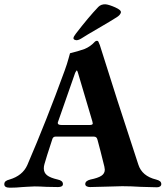

<svg xmlns="http://www.w3.org/2000/svg" viewBox="-24 -869 771 894"><path d="M0 0ZM-4 -11Q-4 -20 2 -25Q8 -30 20 -33Q81 -51 103 -100Q193 -309 277 -540Q289 -573 295 -596Q301 -619 302 -621Q339 -630 370 -641Q397 -652 419 -676Q424 -679 427 -679Q433 -679 435 -673Q442 -658 445 -646Q511 -434 620 -103Q637 -49 703 -33Q715 -30 721 -25Q727 -20 727 -12Q727 -5 721.5 -1Q716 3 707 3L631 1Q585 -2 545 -2Q526 -2 472 0Q416 2 395 2Q386 2 379.5 -1.5Q373 -5 373 -12Q373 -27 397 -33Q432 -40 448 -50.5Q464 -61 464 -79Q464 -83 462 -93L444 -165L430 -218Q428 -226 424 -229.5Q420 -233 412 -233H235Q228 -233 224 -229Q220 -225 218 -216Q191 -134 183 -105Q180 -95 180 -85Q180 -65 195 -53Q210 -41 245 -33Q269 -28 269 -12Q269 2 246 2L192 1Q158 -1 137 -1Q123 -1 105.5 0.5Q88 2 80 2Q52 5 22 5Q-4 5 -4 -11ZM393 -287Q408 -287 408 -294Q408 -296 406 -304L339 -530Q336 -541 333 -541Q332 -541 326 -530L247 -304Q245 -300 245 -296Q245 -287 263 -287ZM318 -691Q318 -698 329 -712Q389 -790 434 -837Q447 -850 468 -849Q485 -847 513 -834.5Q541 -822 539 -811Q536 -799 520 -789Q492 -771 430 -735Q378 -705 355 -690Q347 -685 340 -683Q333 -681 330 -682Q318 -684 318 -691Z"/></svg>

Font: EB Garamond
Style: Bold
Weight: 700
Designer: Georg Duffner and Octavio Pardo
Foundry: Georg Duffner
Version: Version 1.000; ttfautohint (v1.6)